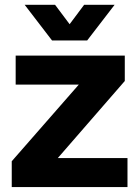

<svg xmlns="http://www.w3.org/2000/svg" viewBox="-20 -763 570 783"><path d="M27.9 -105.4 301.3 -417.9H43.9V-536.3H488.9V-432.7L215.7 -118.4H499.9V0H27.9ZM80.6 -743.4H204.6L263.9 -664.3L323.1 -743.4H447.4L335.6 -598.1H192.1Z"/></svg>

Font: Mona Sans VF XLt
Style: Regular
Weight: 200
Designer: Deni Anggara
Foundry: GitHub
Version: Version 2.000;Glyphs 3.2.3 (3260)